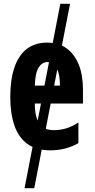

<svg xmlns="http://www.w3.org/2000/svg" viewBox="-20 -780 498 1009"><path d="M348 -760 160 209H109L297 -760ZM228 -556Q289 -556 330.5 -525.5Q372 -495 394 -440Q416 -385 416 -309V-236H163Q163 -164 187.5 -130Q212 -96 262 -96Q296 -96 326.5 -105Q357 -114 392 -136V-28Q359 -9 322.5 0.5Q286 10 244 10Q170 10 123.5 -24Q77 -58 55.5 -121Q34 -184 34 -270Q34 -362 56 -426Q78 -490 121 -523Q164 -556 228 -556ZM231 -454Q201 -454 183 -425Q165 -396 163 -330H295Q295 -369 287.5 -396.5Q280 -424 266 -439Q252 -454 231 -454Z"/></svg>

Font: Noto Sans Display ExtraCondensed
Style: Bold
Weight: 700
Width: 2
Designer: Monotype Design Team
Foundry: Monotype Imaging Inc.
Version: Version 2.003